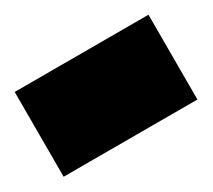

<svg xmlns="http://www.w3.org/2000/svg" viewBox="-73 -266 391 353"><g transform="rotate(-30 122.0 -90.0)"><path d="M-20 -180H264V0H-20Z"/></g></svg>

Font: Changa ExtraBold
Style: Regular
Weight: 800
Designer: Eduardo Rodriguez Tunni
Foundry: Eduardo Rodriguez Tunni
Version: Version 2.002; ttfautohint (v1.5) -l 8 -r 50 -G 220 -x 14 -H